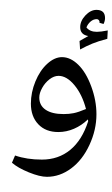

<svg xmlns="http://www.w3.org/2000/svg" viewBox="-20 -599 509 871"><path d="M192.9 203.1Q160.6 203.1 110.8 182.9Q61 162.6 34.2 139.2L48.3 106.4Q102.1 125 169.9 125Q245.1 125 298.8 80.8Q352.5 36.6 379.9 -48.8L378.9 -57.1L377 -55.7Q350.1 -29.8 315.7 -14.9Q281.2 0 244.6 0Q187 0 153.6 -35.4Q120.1 -70.8 120.1 -128.9Q120.1 -179.7 140.6 -229.5Q161.1 -279.3 194.3 -309.6Q227.5 -339.8 261.2 -339.8Q299.8 -339.8 335.2 -305.2Q370.6 -270.5 394 -206.8Q417.5 -143.1 417.5 -80.6Q417.5 -9.8 385.7 58.6Q354 127 302.7 165Q251.5 203.1 192.9 203.1ZM245.6 -254.9Q225.1 -254.9 204.8 -239.5Q184.6 -224.1 171.4 -200.4Q158.2 -176.8 158.2 -156.7Q158.2 -120.6 187 -101.1Q215.8 -81.5 268.6 -81.5Q293.5 -81.5 314.2 -85.7Q335 -89.8 370.1 -104.5Q353 -169.9 317.9 -212.4Q282.7 -254.9 245.6 -254.9ZM256.3 -388.7ZM193.4 252ZM251 -573.2ZM431.2 -495.6 431.6 -499.5Q431.6 -503.9 428 -508.1Q424.3 -512.2 418.9 -512.2Q403.3 -512.2 390.6 -501Q377.9 -489.7 372.1 -474.6Q387.7 -454.6 419.4 -454.6Q437.5 -454.6 468.8 -460.9L466.8 -422.9Q425.3 -412.1 398.7 -401.1Q372.1 -390.1 343.3 -374.5L340.8 -413.1L380.4 -435.5Q343.8 -441.9 343.8 -475.6Q343.8 -503.9 367.4 -529.1Q391.1 -554.2 417.5 -554.2Q456.5 -554.2 456.5 -517.1Q456.5 -503.9 449.7 -490.2ZM414.1 -388.7ZM404.3 -578.6Z"/></svg>

Font: Noto Naskh Arabic
Style: Regular
Weight: 400
Designer: Monotype Design team
Foundry: Monotype Imaging Inc.
Version: Version 1.01